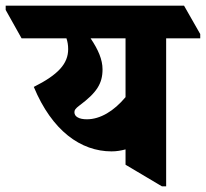

<svg xmlns="http://www.w3.org/2000/svg" viewBox="-90 -647 725 676"><path d="M303 -114C321 -114 337 -117 352 -121V-67L480 9H495V-512H615V-527L558 -627H-70V-612L-14 -512H144C148 -500 150 -488 150 -474C150 -423 115 -384 29 -341C93 -187 194 -114 303 -114ZM183 -234C176 -238 172 -244 172 -252C172 -260 176 -265 189 -275C251 -321 271 -353 271 -403C271 -437 256 -472 229 -512H352V-305C311 -256 263 -227 216 -227C203 -227 191 -229 183 -234Z"/></svg>

Font: Noto Serif Devanagari Condensed Black
Style: Regular
Weight: 900
Width: 3
Designer: Universal Thirst, Indian Type Foundry and the Monotype Design Team
Foundry: Monotype Imaging Inc.
Version: Version 2.004